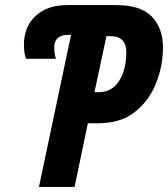

<svg xmlns="http://www.w3.org/2000/svg" viewBox="-20 -734 660 754"><path d="M273 0 325 -250H366Q454 -250 510 -294.5Q566 -339 593 -407.5Q620 -476 620 -547Q620 -623 576.5 -668.5Q533 -714 437 -714H243Q166 -714 120 -671.5Q74 -629 74 -559Q74 -521 83 -503H200Q193 -521 193 -547Q193 -597 248 -597H259L133 0ZM398 -592H414Q476 -592 476 -529Q476 -460 447.5 -416Q419 -372 368 -372H351Z"/></svg>

Font: Noto Sans UI Condensed ExtraBold
Style: Italic
Weight: 800
Width: 3
Designer: Monotype Design Team
Foundry: Monotype Imaging Inc.
Version: 1.001